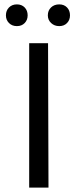

<svg xmlns="http://www.w3.org/2000/svg" viewBox="-20 -855 354 875"><path d="M7 -785Q7 -807 21 -821Q35 -835 57 -835Q79 -835 92.5 -821Q106 -807 106 -785Q106 -764 92.5 -750Q79 -736 57 -736Q35 -736 21 -750Q7 -764 7 -785ZM198 -785Q198 -807 212.5 -821Q227 -835 250 -835Q272 -835 285.5 -821Q299 -807 299 -785Q299 -764 285.5 -750Q272 -736 250 -736Q228 -736 213 -750Q198 -764 198 -785ZM113 0V-658H199L201 0Z"/></svg>

Font: EauTestText Medium
Style: Regular
Weight: 500
Designer: Christian Thalmann (Catharsis Fonts)
Version: Version 0.001;PS 000.001;hotconv 1.0.88;makeotf.lib2.5.64775